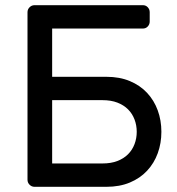

<svg xmlns="http://www.w3.org/2000/svg" viewBox="-20 -720 683 740"><path d="M390 -424Q441 -424 480.5 -407.5Q520 -391 547 -362Q574 -333 588 -294.5Q602 -256 602 -212Q602 -168 588 -129.5Q574 -91 547 -62Q520 -33 480.5 -16.5Q441 0 390 0H113Q102 0 94 -8Q86 -16 86 -27V-673Q86 -684 94 -692Q102 -700 113 -700H531Q542 -700 549.5 -692Q557 -684 557 -673V-637Q557 -626 549.5 -618Q542 -610 531 -610H181V-424ZM507 -212Q507 -237 498.5 -259.5Q490 -282 473.5 -298.5Q457 -315 432.5 -324.5Q408 -334 375 -334H181V-90H375Q408 -90 432.5 -99.5Q457 -109 473.5 -125.5Q490 -142 498.5 -164.5Q507 -187 507 -212Z"/></svg>

Font: Rubik
Style: Regular
Weight: 400
Designer: Hubert & Fischer
Foundry: Hubert & Fischer
Version: Version 1.002; ttfautohint (v1.6)